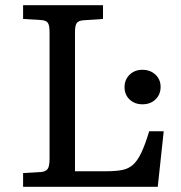

<svg xmlns="http://www.w3.org/2000/svg" viewBox="-20 -720 696 740"><path d="M69 0V-53L137 -57Q154 -58 162.5 -67.5Q171 -77 171 -108V-596Q171 -622 164.5 -632Q158 -642 135 -643L69 -647V-700H377V-647L304 -642Q283 -641 276 -631.5Q269 -622 269 -596V-60H389Q425 -60 449.5 -64.5Q474 -69 491.5 -84Q509 -99 524 -130Q539 -161 555 -214H611L588 0ZM529 -318Q499 -318 479.5 -336.5Q460 -355 460 -384Q460 -413 479.5 -432Q499 -451 529 -451Q559 -451 579 -432.5Q599 -414 599 -385Q599 -356 579.5 -337Q560 -318 529 -318Z"/></svg>

Font: Literata Variable Black
Style: Regular
Weight: 900
Designer: Latin by Veronika Burian and Jose Scaglione. Greek by Irene Vlachou. Cyrillic by Vera Evstafieva.
Foundry: TypeTogether
Version: Version 3.021